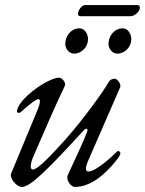

<svg xmlns="http://www.w3.org/2000/svg" viewBox="-20 -725 573 759"><path d="M297 -661H497C510 -661 533 -678 533 -695C533 -700 529 -705 524 -705H317C301 -705 288 -681 288 -670C288 -665 292 -661 297 -661ZM273 -513C303 -513 328 -540 328 -570C328 -591 315 -613 294 -613C262 -613 238 -584 238 -552C238 -532 253 -513 273 -513ZM444 -513C474 -513 499 -540 499 -570C499 -591 486 -613 465 -613C433 -613 409 -584 409 -552C409 -532 424 -513 444 -513ZM67 14C101 14 173 -59 312 -211C315 -214 318 -216 321 -216C325 -216 328 -212 324 -203C314 -175 276 -93 248 -33C240 -15 259 14 276 14C339 14 396 -37 434 -84C450 -103 456 -114 456 -119C456 -124 451 -128 447 -128C446 -128 445 -128 444 -127C414 -97 356 -47 330 -47C318 -47 316 -60 327 -86L455 -380C460 -391 445 -414 433 -414C425 -414 415 -411 408 -398C391 -367 314 -259 239 -174C183 -112 130 -55 110 -55C96 -55 101 -82 113 -109C153 -199 192 -294 236 -385C243 -399 224 -418 214 -418C169 -418 47 -331 47 -283C47 -280 51 -279 55 -279C57 -279 59 -279 60 -280C89 -306 121 -333 132 -333C142 -333 138 -314 129 -292L24 -39C17 -22 44 14 67 14Z"/></svg>

Font: EB Garamond
Style: Italic
Weight: 400
Italic angle: -17.2°
Designer: Georg Duffner and Octavio Pardo
Foundry: Georg Duffner
Version: Version 1.000;PS 001.000;hotconv 1.0.88;makeotf.lib2.5.64775